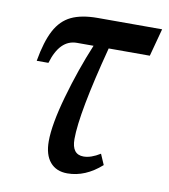

<svg xmlns="http://www.w3.org/2000/svg" viewBox="-67 -594 582 662"><g transform="rotate(10 224.0 -263.0)"><path d="M130 -88Q130 -147 158.5 -247.5Q187 -348 225 -439H167Q107 -439 82 -354H41Q53 -423 74 -462.5Q95 -502 130.5 -519Q166 -536 223 -536H448L422 -439H278Q216 -202 216 -111Q216 -57 257 -57Q283 -57 315 -77L331 -40Q275 10 212 10Q173 10 151.5 -15.5Q130 -41 130 -88Z"/></g></svg>

Font: Noto Serif CondSemiBold
Style: Italic
Weight: 600
Width: 3
Italic angle: -12°
Designer: Monotype Design Team
Foundry: Monotype Imaging Inc.
Version: Version 1.001